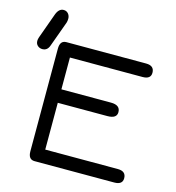

<svg xmlns="http://www.w3.org/2000/svg" viewBox="-113 -871 888 968"><g transform="rotate(15 330.5 -387.0)"><path d="M100.6 -774.4C84.3 -774.4 71.9 -763.7 63.5 -742.2L15.6 -609.4C13 -602.2 11.7 -595.7 11.7 -589.8C11.7 -579.4 15.1 -571.1 22 -564.9C28.8 -558.8 37.1 -555.7 46.9 -555.7C64.5 -555.7 76.5 -565.4 83 -585L130.9 -716.8C132.8 -723.3 133.8 -730.1 133.8 -737.3C133.8 -747.7 130.7 -756.5 124.5 -763.7C118.3 -770.8 110.4 -774.4 100.6 -774.4ZM192.4 -314.5H451.2C483.7 -314.5 500 -325.5 500 -347.7C500 -372.4 483.7 -384.8 451.2 -384.8H192.4V-550.8H571.3C599.9 -550.8 614.3 -561.8 614.3 -584C614.3 -608.7 599.9 -621.1 571.3 -621.1H155.3C133.1 -621.1 122.1 -606.8 122.1 -578.1V-43C122.1 -14.3 133.1 0 155.3 0H571.3C599.9 0 614.3 -11.1 614.3 -33.2C614.3 -57.9 599.9 -70.3 571.3 -70.3H192.4Z"/></g></svg>

Font: Jura
Style: DemiBold
Weight: 600
Version: Version 2.5.1